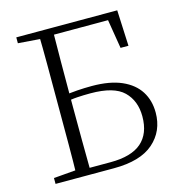

<svg xmlns="http://www.w3.org/2000/svg" viewBox="-107 -819 863 915"><g transform="rotate(-15 324.5 -361.5)"><path d="M55 0V-29L188 -40H198V0ZM162 0Q164 -83 164 -166Q164 -249 164 -334V-391Q164 -474 164 -557.5Q164 -641 162 -723H232Q231 -641 230.5 -557.5Q230 -474 230 -386V-334Q230 -251 230.5 -167Q231 -83 232 0ZM198 0V-32H335Q438 -32 488 -75.5Q538 -119 538 -204Q538 -281 490.5 -327.5Q443 -374 327 -374Q293 -374 261.5 -372Q230 -370 198 -362V-395Q234 -401 270.5 -403.5Q307 -406 342 -406Q431 -406 489 -380.5Q547 -355 575.5 -310Q604 -265 604 -205Q604 -114 539 -57Q474 0 343 0ZM55 -694V-723H198V-684H188ZM522 -546 493 -723 526 -689H198V-723H553L561 -546Z"/></g></svg>

Font: Noto Serif SC ExtraLight
Style: Regular
Weight: 200
Designer: Ryoko NISHIZUKA 西塚涼子 (kana & ideographs); Frank Grießhammer (Latin, Greek & Cyrillic); Wenlong ZHANG 张文龙 (bopomofo); San
Foundry: Adobe
Version: Version 2.002-H1;hotconv 1.1.0;makeotfexe 2.6.0